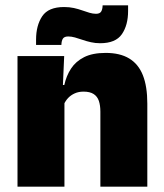

<svg xmlns="http://www.w3.org/2000/svg" viewBox="-20 -704 618 724"><path d="M535.5 0H358.5V-283Q358.5 -306.5 352.8 -323.5Q347 -340.5 333 -349.5Q319 -358.5 295 -358.5Q276.5 -358.5 262 -352Q247.5 -345.5 237.2 -334.8Q227 -324 221 -310.5L194 -383.5H222.5Q230 -418 247.8 -445.2Q265.5 -472.5 297.2 -488.5Q329 -504.5 378.5 -504.5Q432.5 -504.5 467.2 -483.5Q502 -462.5 518.8 -420.2Q535.5 -378 535.5 -313.5ZM223 0H46V-492.5H222L216.5 -366L223 -348ZM357.5 -541Q339.5 -541 322.8 -544.8Q306 -548.5 291 -553.8Q276 -559 262.5 -562.8Q249 -566.5 237.5 -566.5Q223 -566.5 217.5 -558.8Q212 -551 211.5 -535V-534.5H116V-554.5Q116 -608 139.2 -642.8Q162.5 -677.5 221.5 -677.5Q241.5 -677.5 258.5 -673.8Q275.5 -670 290 -664.8Q304.5 -659.5 317.5 -655.8Q330.5 -652 342 -652Q356 -652 361.2 -660Q366.5 -668 367 -683.5V-684H463V-662.5Q463 -609 439.5 -575Q416 -541 357.5 -541Z"/></svg>

Font: Anek Devanagari Medium ExtraBold
Style: Regular
Weight: 800
Version: Version 1.003